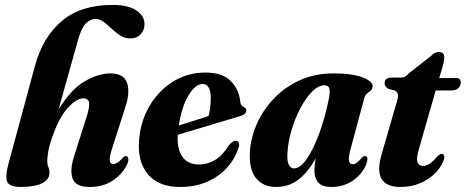

<svg xmlns="http://www.w3.org/2000/svg" viewBox="-20 -752 1896 782"><path d="M194 -196.5Q180.5 -159.5 176.5 -134.8Q172.5 -110 172.5 -95.5Q172.5 -82 177 -71.5Q181.5 -61 181.5 -47.5Q181.5 -21 151.5 -5.8Q121.5 9.5 64 9.5Q16.5 9.5 8.8 -13.2Q1 -36 15 -87L122 -482.5Q154 -601 231.8 -666.5Q309.5 -732 438 -732Q501.5 -732 535 -709.8Q568.5 -687.5 568.5 -653.5Q568.5 -629.5 553 -612.5Q537.5 -595.5 510 -595.5Q488 -595.5 469.5 -607.5Q451 -619.5 434.5 -635.2Q418 -651 402 -663Q386 -675 369 -675Q348 -675 330 -657Q312 -639 298.5 -592L218.5 -306Q268.5 -388 324.5 -420.5Q380.5 -453 429.5 -453Q485 -453 497.8 -413.5Q510.5 -374 489.5 -312.5L436 -145.5Q425 -111.5 427 -97.8Q429 -84 441 -84Q449 -84 458.2 -89.5Q467.5 -95 480.5 -110Q487.5 -117.5 492.5 -116.5Q499.5 -116.5 502.2 -106.8Q505 -97 496 -79Q475.5 -40 437.2 -15.2Q399 9.5 344.5 9.5Q288.5 9.5 276 -24.2Q263.5 -58 281.5 -115L334.5 -282Q346 -319.5 342.5 -335.5Q339 -351.5 319 -351.5Q292 -351.5 256.2 -312.8Q220.5 -274 194 -196.5Z M953.5 -156.5Q940 -110 907.8 -72.5Q875.5 -35 826.2 -12.8Q777 9.5 713 9.5Q626.5 9.5 583 -41.5Q539.5 -92.5 546.5 -180.5Q552 -257 588.5 -319.5Q625 -382 684 -419.2Q743 -456.5 817.5 -456.5Q886 -456.5 920 -421.8Q954 -387 958.5 -338Q961 -320.5 973 -316Q982.5 -312 983 -303Q983 -295.5 977.8 -289.5Q972.5 -283.5 958 -279Q941.5 -274 912 -265.2Q882.5 -256.5 846.2 -245.5Q810 -234.5 772.8 -223.5Q735.5 -212.5 704 -203Q700.5 -145 722.8 -113.5Q745 -82 792 -82Q825.5 -82 856.8 -101Q888 -120 912.5 -161Q931.5 -181.5 944 -178.5Q956.5 -175 953.5 -156.5ZM805.5 -410Q775.5 -410 747.5 -363.2Q719.5 -316.5 708.5 -241Q739.5 -250.5 772.5 -261Q805.5 -271.5 829.5 -279.5Q838 -309.5 838.5 -354Q838.5 -380 830.2 -395Q822 -410 805.5 -410Z M1408.5 -147.5Q1398.5 -110.5 1401.5 -96.8Q1404.5 -83 1416 -83Q1431.5 -83 1454.5 -110Q1461.5 -117 1466.5 -116.5Q1483.5 -116 1471.5 -82.5Q1454 -41 1416.2 -15.8Q1378.5 9.5 1330 9.5Q1293 9.5 1276.8 -8.2Q1260.5 -26 1260.5 -57.5Q1260.5 -77 1266 -107Q1233.5 -49 1194.5 -19.8Q1155.5 9.5 1105 9.5Q1052.5 9.5 1023.5 -25.5Q994.5 -60.5 997.5 -128.5Q1000 -185.5 1024.2 -242.8Q1048.5 -300 1092.8 -347.8Q1137 -395.5 1199 -424.2Q1261 -453 1339 -453Q1414.5 -453 1456.8 -436.8Q1499 -420.5 1497.5 -400Q1496.5 -388.5 1489.5 -383Q1482.5 -377.5 1474.8 -371Q1467 -364.5 1463 -350ZM1151 -131.5Q1148 -96.5 1156.2 -81.2Q1164.5 -66 1177 -66Q1203 -66 1230.2 -106Q1257.5 -146 1281.2 -211.2Q1305 -276.5 1320 -352.5Q1324.5 -377 1321.5 -390.8Q1318.5 -404.5 1301.5 -404.5Q1276.5 -404.5 1251 -378.8Q1225.5 -353 1203.8 -312Q1182 -271 1167.8 -223.2Q1153.5 -175.5 1151 -131.5Z M1587.5 -383.5 1561.5 -390Q1546.5 -399.5 1546.5 -413Q1546.5 -436 1576 -436H1609.5Q1621 -436 1628.8 -439.5Q1636.5 -443 1646.5 -454.5L1735.5 -524Q1749.5 -540 1767.5 -540Q1789.5 -540 1789.5 -517.5Q1789.5 -511.5 1788 -502.5Q1786.5 -493.5 1782.5 -480L1769 -434H1839.5Q1856.5 -434 1856.5 -416.5Q1856.5 -401 1845.8 -392.2Q1835 -383.5 1817 -383.5H1754.5L1687 -148Q1674.5 -106.5 1680.5 -91.2Q1686.5 -76 1703.5 -76Q1729 -76 1760 -114Q1767.5 -121 1771.2 -123.2Q1775 -125.5 1779 -125Q1793 -124.5 1788.5 -104Q1779.5 -75.5 1755.2 -49.5Q1731 -23.5 1693.8 -7Q1656.5 9.5 1610.5 9.5Q1552 9.5 1533 -25.2Q1514 -60 1537.5 -134.5L1595 -333.5Q1602.5 -356 1600.8 -366.8Q1599 -377.5 1587.5 -383.5Z"/></svg>

Font: Fraunces 144pt Soft
Style: Bold Italic
Weight: 700
Italic angle: -16°
Version: Version 1.000;[b76b70a41]